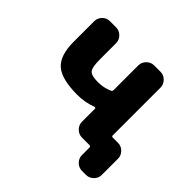

<svg xmlns="http://www.w3.org/2000/svg" viewBox="-157 -689 978 978"><g transform="rotate(45 331.5 -200.0)"><path d="M260 -137Q147 -137 101.5 -177Q56 -217 56 -315V-463Q56 -486 72.5 -503Q89 -520 112 -520H157Q180 -520 197 -503Q214 -486 214 -463V-347Q214 -289 228 -273Q242 -257 289 -257Q330 -257 366 -273Q374 -276 374 -285V-463Q374 -486 391 -503Q408 -520 431 -520H477Q500 -520 517 -503Q534 -486 534 -463V-119Q534 -111 542 -111H580Q603 -111 620 -94Q637 -77 637 -54V63Q637 86 620 103Q603 120 580 120H551Q528 120 511 103Q494 86 494 63V9Q494 0 485 0H480H431Q408 0 391 -17Q374 -34 374 -57V-151Q374 -154 371 -155.5Q368 -157 365 -156Q315 -137 260 -137Z"/></g></svg>

Font: Rounded Mplus 1c ExtraBold
Style: Regular
Weight: 800
Version: Version 1.059.20150529